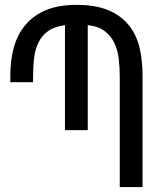

<svg xmlns="http://www.w3.org/2000/svg" viewBox="-20 -762 642 782"><path d="M467.8 -447.8Q467.8 -486.3 463.6 -522.5Q459.5 -558.6 445.3 -587.9Q431.2 -616.7 405.5 -636Q379.9 -655.3 337.4 -659.7V-231.9H244.6V-659.7Q202.1 -653.8 177 -636.2Q151.9 -618.7 137.7 -590.8Q123.5 -563 119.1 -526.9Q114.7 -490.7 114.7 -447.8V-427.2H22V-455.1Q22 -519 37.1 -571.5Q52.2 -624 85 -662.1Q117.7 -700.2 168.2 -721.2Q218.8 -742.2 293.5 -742.2Q367.7 -742.2 419.2 -721.2Q470.7 -700.2 502.4 -662.1Q534.2 -624 547.4 -571.5Q560.5 -519 560.5 -455.1V0H467.8Z"/></svg>

Font: Hack
Style: Regular
Weight: 400
Monospace: yes
Designer: Christopher Simpkins
Foundry: Christopher Simpkins
Version: Version 2.019; ttfautohint (v1.4.1) -l 4 -r 80 -G 350 -x 0 -